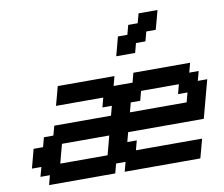

<svg xmlns="http://www.w3.org/2000/svg" viewBox="-100 -1125 1460 1250"><g transform="rotate(-10 629.5 -500.0)"><path d="M625 0H1125Q1130.9 -21 1142.1 -62.7Q1153.3 -104.5 1158.7 -125H721.2L737.8 -187.5H675.3L691.9 -250H1191.9Q1203.1 -291.5 1225.3 -375Q1247.6 -458.5 1258.8 -500H1196.3L1213.4 -562.5H1150.9L1167.5 -625H792.5L775.9 -562.5H650.9L667.5 -625H292.5Q287.1 -604 275.9 -562.3Q264.6 -520.5 258.8 -500H571.3L554.7 -437.5H617.2L600.6 -375H225.6L208.5 -312.5H146L129.4 -250H66.9Q61.5 -229 50.3 -187.3Q39.1 -145.5 33.7 -125H96.2L79.1 -62.5H141.6L125 0H562.5L579.1 -62.5H641.6ZM533.7 -125H221.2Q226.6 -145.5 237.5 -187.3Q248.5 -229 254.4 -250H566.9Q561.5 -229 550.5 -187.3Q539.6 -145.5 533.7 -125ZM1100.6 -375H725.6L742.2 -437.5H804.7L821.3 -500H1071.3L1054.7 -437.5H1117.2ZM701.2 -750H826.2L842.8 -812.5H905.3L921.9 -875H984.4Q990.2 -896 1001.5 -937.5Q1012.7 -979 1018.1 -1000H893.1L876 -937.5H813.5L796.9 -875H734.4Q729 -854 718 -812.5Q707 -771 701.2 -750Z"/></g></svg>

Font: Faithful 32x
Style: Oblique
Weight: 400
Foundry: Faithful Resource Pack
Version: Version 1.0; January 27, 2023